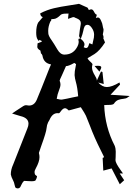

<svg xmlns="http://www.w3.org/2000/svg" viewBox="-20 -933 738 1023"><path d="M438.5 -677.2Q439.9 -677.2 443.1 -678.2Q446.3 -679.2 449 -683.8Q451.7 -688.5 452.9 -693.8Q454.1 -699.2 456.1 -703.1L472.2 -696.3L476.6 -716.3Q481.4 -732.4 481.4 -748Q481.4 -767.6 468.3 -785.6Q457.5 -800.8 446.3 -800.8Q435.1 -800.8 430.4 -791.3Q425.8 -781.7 423.8 -769Q420.9 -752.9 410.6 -726.1Q411.1 -725.1 412.1 -724.6Q430.2 -709.5 430.2 -696.8Q430.2 -689.9 425.8 -681.6Q433.6 -677.2 438.5 -677.2ZM322.8 -642.1Q366.2 -642.1 387.7 -676.8Q399.4 -694.8 399.4 -711.4Q397.9 -716.3 397.9 -722.7Q397.9 -727.5 402.8 -727.5Q405.3 -727.5 409.7 -726.6Q401.4 -736.8 401.4 -740.7Q404.3 -772 410.2 -803.2L410.6 -810.1Q410.6 -827.1 387.2 -835.9Q380.9 -837.9 375.5 -841.3Q374.5 -841.8 372.1 -841.8Q370.1 -841.8 366.7 -841.1Q363.3 -840.3 356.7 -837.4Q350.1 -834.5 342.3 -832.5L345.2 -860.8L332 -860.4Q312 -860.4 304.2 -854.5Q282.7 -833 267.6 -832Q252.4 -831.1 252.4 -830.1Q253.4 -828.6 253.4 -826.7Q253.4 -823.2 248 -817.9Q236.8 -792 236.8 -768.6Q236.8 -767.1 237.5 -754.4Q238.3 -741.7 255.9 -717.3Q266.6 -702.1 286.1 -668.9Q301.8 -642.1 322.8 -642.1ZM509.8 -551.3 483.9 -581.5Q493.7 -582.5 501 -582.5Q519.5 -582.5 519.5 -574.7Q519.5 -567.4 509.8 -551.3ZM376 -597.7 372.1 -595.7Q346.2 -581.1 331.5 -580.6Q322.8 -562.5 310.1 -532.2L300.8 -512.2Q297.9 -506.3 297.9 -503.9Q297.9 -502.4 298.3 -501.5Q302.2 -492.2 302.2 -482.9Q302.2 -470.2 293.9 -450.2Q290 -440.4 287.1 -430.2Q285.6 -421.9 283.7 -414.1L282.2 -406.2Q286.6 -405.8 290.5 -404.8Q298.3 -402.3 305.7 -402.3H309.6Q336.4 -406.7 367.7 -414.1L396.5 -419.9Q392.6 -467.8 384.3 -496.1Q378.9 -514.2 377.4 -532.7Q377.4 -554.2 382.3 -574.2L385.3 -591.3ZM446.8 -623Q447.8 -621.1 447.8 -620.1Q448.7 -616.7 457 -608.4Q458.5 -607.4 466.3 -599.6Q472.7 -593.3 472.7 -590.8V-589.8Q470.2 -581.1 470.2 -573.2Q470.2 -555.7 485.8 -530.3Q495.6 -514.2 495.6 -507.3L496.1 -503.9L517.1 -549.8L518.1 -552.2L525.9 -549.3L532.7 -485.4L503.4 -493.2Q525.4 -469.2 549.3 -469.2Q575.7 -469.2 616.7 -493.7L619.6 -482.4L568.8 -428.2L670.9 -421.4L660.2 -414.1Q652.3 -407.7 637.7 -406.5Q623 -405.3 610.1 -400.6Q597.2 -396 586.9 -380.4Q582 -374 559.1 -374H553.7Q543.5 -374 535.2 -373Q539.1 -256.8 590.8 -157.2Q596.7 -142.6 596.7 -125.5L596.2 -97.2L595.7 -85.9L595.2 -80.1Q595.2 -64.5 624 -24.9Q629.9 -17.1 635.3 -8.8H617.7L641.6 27.3Q640.6 27.8 618.2 48.8L574.7 -35.6L530.3 -23.9Q529.8 -39.6 528.8 -54.7L526.9 -91.8L533.7 -94.7V-98.1L517.1 -131.8Q481.9 -201.7 459 -263.7Q448.7 -290 438 -315.9Q432.6 -328.1 410.6 -361.8L353 -346.2Q349.1 -344.7 346.7 -344.7Q345.7 -344.7 345.2 -345.2Q334.5 -356.4 326.2 -356.4Q315.4 -356.4 303.2 -338.9Q301.8 -336.4 299.8 -334.5Q296.4 -329.6 293.5 -329.6L286.1 -330.1Q258.8 -330.1 243.7 -293.9Q240.2 -287.1 236.3 -281.2Q229.5 -267.1 228 -249.5Q226.6 -229 199.7 -155.3Q187.5 -121.1 187.5 -119.1V-117.2Q190.4 -106 190.4 -95.7Q190.4 -71.8 170.9 -36.1Q164.1 -24.9 164.1 -15.1Q164.1 -11.7 165.5 -6.1Q167 -0.5 176.8 5.4L177.2 6.8Q177.2 14.2 169.9 27.3Q167 32.7 147 32.7Q137.2 32.7 126.5 31.7L108.4 30.8V30.3L105.5 33.7Q100.6 38.6 97.7 44.4Q95.2 48.3 93 53.5Q90.8 58.6 88.4 63Q83.5 70.8 74.2 70.8Q70.8 70.8 65.4 68.6Q60.1 66.4 57.9 52.5Q55.7 38.6 48.1 24.7Q40.5 10.7 37.6 -3.4Q37.6 -28.8 49.3 -54.7L49.8 -55.7Q76.7 -125 104.5 -194.3Q115.2 -220.7 125.5 -247.6Q131.8 -262.2 131.8 -273.9Q131.8 -304.7 88.9 -314.5Q67.4 -320.3 44.4 -328.1L62 -340.3Q84 -355 104 -367.7Q111.8 -372.6 118.7 -372.6L122.1 -372.1Q128.9 -370.6 134.8 -370.6Q162.6 -370.6 175.8 -401.4Q203.1 -466.8 228.5 -532.2Q249 -585 252 -589.8Q212.4 -596.2 206.1 -637.2Q203.6 -645 198.2 -648.9L195.3 -663.6Q178.7 -672.9 178.7 -683.1Q178.7 -692.4 180.2 -702.1L201.7 -710.4L202.6 -714.4Q200.2 -715.3 198.2 -716.8Q192.9 -719.7 187.5 -720.7Q189 -716.3 189 -714.4Q189 -713.4 188.5 -713.4Q187 -713.4 179.9 -723.6Q172.9 -733.9 172.9 -759.3Q172.9 -793.5 183.1 -812.5L208 -841.8Q195.3 -845.7 194.3 -861.8Q230 -880.4 267.6 -889.2Q305.2 -897.9 343.8 -903.3Q372.1 -907.2 400.9 -912.6Q417 -906.2 445.8 -892.6Q447.8 -891.6 453.1 -879.9L454.6 -880.4V-879.9Q461.4 -883.3 466.3 -883.3Q475.1 -883.3 481.9 -868.7Q488.3 -856 496.1 -854.5L490.7 -836.9Q497.1 -839.8 502 -839.8Q511.7 -839.8 519 -821.3Q525.4 -808.6 526.9 -796.4Q528.3 -786.6 531.2 -778.3Q531.7 -777.3 531.7 -774.4Q531.7 -767.1 527.8 -749.5Q531.7 -740.2 531.7 -734.9Q531.7 -731.4 530.3 -729.5L539.6 -707Q511.2 -662.6 483.4 -645Z"/></svg>

Font: Unutterable
Style: Regular
Weight: 400
Designer: GGBotNet
Foundry: f0n7.com
Version: 1.00